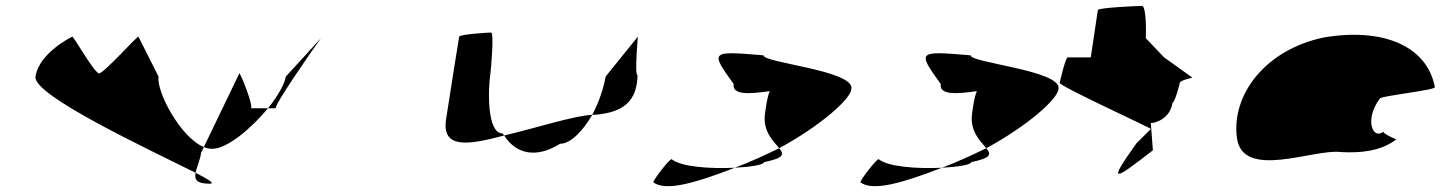

<svg xmlns="http://www.w3.org/2000/svg" viewBox="-20 -662 4884 649"><path d="M100 -403C90 -340 483 -157 641 -78C645 -97 656 -120 660 -146L669 -165C590 -197 508 -353 516 -403L448 -538C449 -546 331 -414 315 -414C299 -414 225 -546 224 -538C224 -538 112 -484 100 -403ZM641 -78C637 -56 643 -41 689 -41C708 -41 686 -55 641 -78ZM669 -165C678 -161 689 -159 697 -159C749 -159 830 -229 886 -296H827C841 -296 790 -422 789 -414ZM886 -296H913C899 -296 1040 -499 1065 -533L946 -403C943 -381 921 -339 886 -296ZM1065 -533 1069 -538C1069 -538 1068 -537 1065 -533Z M1488 -260C1472 -158 1561 -171 1684 -204C1683 -206 1680 -209 1679 -211C1624 -211 1630 -366 1638 -416C1639 -424 1651 -552 1640 -552C1630 -552 1533 -546 1532 -538C1532 -538 1500 -340 1488 -260ZM1684 -204C1726 -139 1795 -127 1873 -176C1910 -176 1951 -221 1982 -274C1916 -270 1795 -230 1684 -204ZM1982 -274H1991C2090 -282 2133 -322 2135 -408C2124 -408 2137 -546 2136 -538L2027 -403C2022 -370 2006 -319 1982 -274Z M2188 -46C2230 -14 2329 -43 2464 -95C2379 -91 2282 -98 2250 -124C2242 -124 2190 -56 2188 -46ZM2460 -378C2454 -340 2514 -344 2582 -354C2573 -333 2570 -306 2566 -279C2557 -218 2595 -184 2614 -161C2757 -239 2857 -329 2858 -362C2868 -424 2557 -450 2561 -475C2382 -490 2379 -490 2460 -378ZM2464 -95C2520 -98 2562 -105 2563 -114C2631 -128 2631 -140 2614 -161C2564 -137 2515 -114 2464 -95Z M2888 -46C2930 -14 3029 -43 3164 -95C3079 -91 2982 -98 2950 -124C2942 -124 2890 -56 2888 -46ZM3160 -378C3154 -340 3214 -344 3282 -354C3273 -333 3270 -306 3266 -279C3257 -218 3295 -184 3314 -161C3457 -239 3557 -329 3558 -362C3568 -424 3257 -450 3261 -475C3082 -490 3079 -490 3160 -378ZM3164 -95C3220 -98 3262 -105 3263 -114C3331 -128 3331 -140 3314 -161C3264 -137 3215 -114 3164 -95Z M3562 -382C3560 -371 3878 -226 3870 -226L3821 -177C3719 -34 3748 -54 3877 -154L3870 -246C3886 -246 3935 -261 3943 -314C3950 -314 3966 -371 3968 -382C3970 -392 4017 -400 4010 -400L3915 -468L3853 -533C3854 -540 3856 -642 3840 -642C3824 -642 3692 -636 3691 -628L3667 -468H3589C3582 -468 3564 -392 3562 -382Z M4161 -196C4180 -52 4422 -160 4512 -148C4583 -144 4649 -152 4700 -191C4692 -193 4653 -212 4656 -217C4621 -188 4590 -257 4645 -330C4664 -340 4838 -358 4830 -368C4804 -506 4655 -570 4453 -535C4256 -493 4142 -341 4161 -196ZM4656 -217V-218ZM4701 -192 4700 -191C4702 -191 4702 -191 4701 -190Z"/></svg>

Font: Ampere
Style: SuExtIta
Weight: 400
Version: Version 1